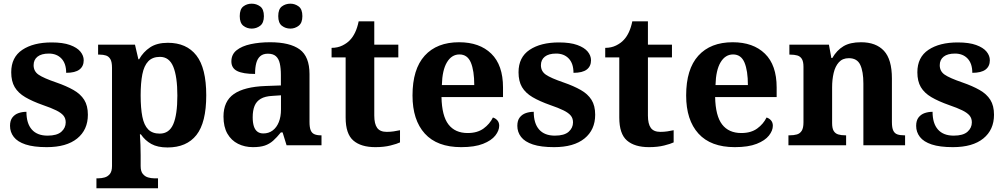

<svg xmlns="http://www.w3.org/2000/svg" viewBox="-20 -774 5349 1023"><path d="M229.1 10Q159.4 10 116.3 -4.3Q73.2 -18.6 53.3 -44.5Q33.4 -70.3 33.4 -103.5Q33.4 -131.7 46.1 -148.2Q58.9 -164.6 78.9 -171.5Q98.9 -178.3 120.8 -178.3Q120.8 -116.5 149.5 -83.9Q178.2 -51.3 233.4 -51.3Q283.5 -51.3 306.8 -71.9Q330.1 -92.5 330.1 -122Q330.1 -143.6 318.1 -158.1Q306.2 -172.7 279.7 -185.8Q253.2 -199 208.8 -214.2Q152 -234.3 114.4 -256.4Q76.9 -278.5 58.3 -309.9Q39.8 -341.3 39.8 -388.9Q39.8 -469.1 98.9 -508.5Q157.9 -547.9 255.1 -547.9Q315.3 -547.9 353 -534.2Q390.7 -520.6 408.4 -499Q426 -477.4 426 -453Q426 -420.8 403.2 -403.4Q380.3 -386 332.6 -386Q332.6 -435.5 307.5 -462Q282.4 -488.6 240.2 -488.6Q200.8 -488.6 179.9 -472.1Q159.1 -455.7 159.1 -426.5Q159.1 -394.3 185.3 -376.2Q211.5 -358 280.2 -334.5Q333.8 -315.9 371.4 -294.5Q409.1 -273.1 428.6 -242.1Q448.2 -211 448.2 -162.7Q448.2 -82.3 391.3 -36.2Q334.4 10 229.1 10Z M493.8 229V176H505.8Q520.7 176 537.2 171.5Q553.7 167.1 565.2 153.1Q576.8 139 576.8 110.9V-412.7Q576.8 -443.8 568.2 -458.6Q559.6 -473.4 544.9 -478.2Q530.2 -483 511.1 -483H502.7V-536H699.2L717.3 -458.2H721.3Q743.1 -497.2 779.7 -521.6Q816.3 -546 874.3 -546Q973.9 -546 1026.4 -478.6Q1078.9 -411.3 1078.9 -266.1Q1078.9 -121.1 1026.7 -54.7Q974.4 11.7 872.5 11.7Q819.8 11.7 786.2 -7Q752.6 -25.7 730.6 -58.3H725.4Q727.4 -31.6 728.4 -2Q729.4 27.6 729.4 53V110.7Q729.4 139.1 741.2 153Q753 167 769.5 171.5Q785.9 176 799.8 176H821.9V229ZM831 -62.1Q881.4 -62.1 903.2 -112.4Q925 -162.7 925 -264.8Q925 -364.8 903.5 -417.9Q881.9 -471 832.3 -471Q792.5 -471 770 -447.4Q747.4 -423.8 738.4 -378.1Q729.4 -332.3 729.4 -266.1Q729.4 -197.7 738.4 -152.3Q747.4 -106.9 769.6 -84.5Q791.8 -62.1 831 -62.1Z M1327.5 10Q1284.1 10 1248.3 -7.8Q1212.5 -25.6 1191.6 -61.8Q1170.8 -98 1170.8 -153.1Q1170.8 -234.6 1226.3 -273.2Q1281.9 -311.7 1395 -315.8L1476.6 -318.8V-374.2Q1476.6 -410.7 1470.8 -435.9Q1465.1 -461.1 1450.1 -474.5Q1435 -487.9 1407.5 -487.9Q1382.1 -487.9 1367 -475Q1352 -462.2 1345.5 -438.3Q1339 -414.4 1339 -380Q1275.5 -380 1244.1 -395.4Q1212.8 -410.8 1212.8 -446.9Q1212.8 -484.1 1240.8 -506.4Q1268.9 -528.7 1315.8 -538.8Q1362.8 -548.9 1418.9 -548.9Q1524.2 -548.9 1576.7 -510.8Q1629.1 -472.6 1629.1 -379.1V-123.9Q1629.1 -96.4 1634.9 -81.1Q1640.6 -65.8 1654 -59.4Q1667.4 -53 1689.4 -53H1693V0H1506.9L1485.7 -68.6H1476.6Q1455 -41.8 1435.3 -24.3Q1415.6 -6.9 1390.8 1.6Q1366 10 1327.5 10ZM1382.9 -63Q1411.8 -63 1432.9 -78.9Q1454 -94.7 1465.6 -123.6Q1477.1 -152.5 1477.1 -191V-266.2L1432.2 -263.2Q1392.1 -261.2 1369.2 -247.6Q1346.2 -234.1 1336.3 -209.6Q1326.4 -185.1 1326.4 -149.1Q1326.4 -121 1332.5 -101.6Q1338.6 -82.3 1351.2 -72.7Q1363.9 -63 1382.9 -63ZM1527.4 -621.6Q1501.3 -621.6 1481.9 -636.7Q1462.5 -651.8 1462.5 -688Q1462.5 -725.2 1481.9 -739.8Q1501.3 -754.4 1527.4 -754.4Q1551.3 -754.4 1571.2 -739.8Q1591.1 -725.2 1591.1 -688Q1591.1 -651.8 1571.2 -636.7Q1551.3 -621.6 1527.4 -621.6ZM1321.1 -621.6Q1295.7 -621.6 1276.5 -636.7Q1257.4 -651.8 1257.4 -688Q1257.4 -725.2 1276.5 -739.8Q1295.7 -754.4 1321.1 -754.4Q1346.2 -754.4 1366.1 -739.8Q1386.1 -725.2 1386.1 -688Q1386.1 -651.8 1366.1 -636.7Q1346.2 -621.6 1321.1 -621.6Z M1979.9 10Q1903.3 10 1862.5 -25.4Q1821.6 -60.7 1821.6 -147.9V-468H1746.7V-519Q1779.2 -519 1804.7 -531.7Q1830.2 -544.4 1845 -560.9Q1860.3 -576.5 1872.2 -601.4Q1884 -626.2 1891 -660.2H1974.2V-536H2102.3V-468H1974.2V-158.2Q1974.2 -113.6 1989.7 -92.5Q2005.1 -71.4 2040.3 -71.4Q2059.5 -71.4 2077.4 -74Q2095.3 -76.6 2111.3 -80.2V-15.3Q2095.4 -7.5 2060.7 1.2Q2026 10 1979.9 10Z M2437.1 10Q2309 10 2243.4 -62.3Q2177.9 -134.6 2177.9 -265.2Q2177.9 -405.7 2242.8 -477.3Q2307.8 -548.9 2426 -548.9Q2535.2 -548.9 2597.6 -488Q2660.1 -427.2 2660.1 -308.2V-256.9H2332.3Q2334.3 -156.6 2369.5 -110.9Q2404.7 -65.2 2472 -65.2Q2523.4 -65.2 2556.5 -89.3Q2589.5 -113.4 2606.3 -147.9Q2620.3 -143.8 2630.1 -132.5Q2639.8 -121.1 2639.8 -104.1Q2639.8 -78.3 2619.1 -51.8Q2598.3 -25.3 2553.8 -7.7Q2509.3 10 2437.1 10ZM2506.9 -320.8Q2506.9 -397.3 2488.8 -440.6Q2470.6 -483.9 2428 -483.9Q2386.4 -483.9 2361.4 -442.1Q2336.4 -400.4 2334.3 -320.8Z M2932.1 10Q2862.4 10 2819.3 -4.3Q2776.2 -18.6 2756.3 -44.5Q2736.4 -70.3 2736.4 -103.5Q2736.4 -131.7 2749.1 -148.2Q2761.9 -164.6 2781.9 -171.5Q2801.9 -178.3 2823.8 -178.3Q2823.8 -116.5 2852.5 -83.9Q2881.2 -51.3 2936.4 -51.3Q2986.5 -51.3 3009.8 -71.9Q3033.1 -92.5 3033.1 -122Q3033.1 -143.6 3021.1 -158.1Q3009.2 -172.7 2982.7 -185.8Q2956.2 -199 2911.8 -214.2Q2855 -234.3 2817.4 -256.4Q2779.9 -278.5 2761.3 -309.9Q2742.8 -341.3 2742.8 -388.9Q2742.8 -469.1 2801.9 -508.5Q2860.9 -547.9 2958.1 -547.9Q3018.3 -547.9 3056 -534.2Q3093.7 -520.6 3111.4 -499Q3129 -477.4 3129 -453Q3129 -420.8 3106.2 -403.4Q3083.3 -386 3035.6 -386Q3035.6 -435.5 3010.5 -462Q2985.4 -488.6 2943.2 -488.6Q2903.8 -488.6 2882.9 -472.1Q2862.1 -455.7 2862.1 -426.5Q2862.1 -394.3 2888.3 -376.2Q2914.5 -358 2983.2 -334.5Q3036.8 -315.9 3074.4 -294.5Q3112.1 -273.1 3131.6 -242.1Q3151.2 -211 3151.2 -162.7Q3151.2 -82.3 3094.3 -36.2Q3037.4 10 2932.1 10Z M3437.9 10Q3361.3 10 3320.5 -25.4Q3279.6 -60.7 3279.6 -147.9V-468H3204.7V-519Q3237.2 -519 3262.7 -531.7Q3288.2 -544.4 3303 -560.9Q3318.3 -576.5 3330.2 -601.4Q3342 -626.2 3349 -660.2H3432.2V-536H3560.3V-468H3432.2V-158.2Q3432.2 -113.6 3447.7 -92.5Q3463.1 -71.4 3498.3 -71.4Q3517.5 -71.4 3535.4 -74Q3553.3 -76.6 3569.3 -80.2V-15.3Q3553.4 -7.5 3518.7 1.2Q3484 10 3437.9 10Z M3895.1 10Q3767 10 3701.4 -62.3Q3635.9 -134.6 3635.9 -265.2Q3635.9 -405.7 3700.8 -477.3Q3765.8 -548.9 3884 -548.9Q3993.2 -548.9 4055.6 -488Q4118.1 -427.2 4118.1 -308.2V-256.9H3790.3Q3792.3 -156.6 3827.5 -110.9Q3862.7 -65.2 3930 -65.2Q3981.4 -65.2 4014.5 -89.3Q4047.5 -113.4 4064.3 -147.9Q4078.3 -143.8 4088.1 -132.5Q4097.8 -121.1 4097.8 -104.1Q4097.8 -78.3 4077.1 -51.8Q4056.3 -25.3 4011.8 -7.7Q3967.3 10 3895.1 10ZM3964.9 -320.8Q3964.9 -397.3 3946.8 -440.6Q3928.6 -483.9 3886 -483.9Q3844.4 -483.9 3819.4 -442.1Q3794.4 -400.4 3792.3 -320.8Z M4180.9 0V-53H4186.6Q4209.6 -53 4226 -57.7Q4242.5 -62.4 4251.8 -77.4Q4261 -92.3 4261 -122.1V-417.9Q4261 -446.1 4252.3 -460.1Q4243.7 -474 4228 -478.5Q4212.3 -483 4190.3 -483H4185.9V-536H4396.6L4409.6 -464.9H4414.6Q4438.6 -506.4 4474 -527.6Q4509.3 -548.9 4567.7 -548.9Q4647.3 -548.9 4689.8 -503.3Q4732.2 -457.6 4732.2 -355.8V-123.9Q4732.2 -93.4 4739.4 -78.2Q4746.6 -63 4761.3 -58Q4775.9 -53 4797.9 -53H4802.4V0H4580.2V-328.8Q4580.2 -393.2 4563.5 -428.6Q4546.9 -464 4502.7 -464Q4469.3 -464 4449.8 -442.4Q4430.2 -420.8 4421.9 -385.5Q4413.6 -350.2 4413.6 -309V-118.3Q4413.6 -90.4 4422 -76.5Q4430.4 -62.6 4446.1 -57.8Q4461.7 -53 4483.7 -53H4488.2V0Z M5057.1 10Q4987.4 10 4944.3 -4.3Q4901.2 -18.6 4881.3 -44.5Q4861.4 -70.3 4861.4 -103.5Q4861.4 -131.7 4874.1 -148.2Q4886.9 -164.6 4906.9 -171.5Q4926.9 -178.3 4948.8 -178.3Q4948.8 -116.5 4977.5 -83.9Q5006.2 -51.3 5061.4 -51.3Q5111.5 -51.3 5134.8 -71.9Q5158.1 -92.5 5158.1 -122Q5158.1 -143.6 5146.1 -158.1Q5134.2 -172.7 5107.7 -185.8Q5081.2 -199 5036.8 -214.2Q4980 -234.3 4942.4 -256.4Q4904.9 -278.5 4886.3 -309.9Q4867.8 -341.3 4867.8 -388.9Q4867.8 -469.1 4926.9 -508.5Q4985.9 -547.9 5083.1 -547.9Q5143.3 -547.9 5181 -534.2Q5218.7 -520.6 5236.4 -499Q5254 -477.4 5254 -453Q5254 -420.8 5231.2 -403.4Q5208.3 -386 5160.6 -386Q5160.6 -435.5 5135.5 -462Q5110.4 -488.6 5068.2 -488.6Q5028.8 -488.6 5007.9 -472.1Q4987.1 -455.7 4987.1 -426.5Q4987.1 -394.3 5013.3 -376.2Q5039.5 -358 5108.2 -334.5Q5161.8 -315.9 5199.4 -294.5Q5237.1 -273.1 5256.6 -242.1Q5276.2 -211 5276.2 -162.7Q5276.2 -82.3 5219.3 -36.2Q5162.4 10 5057.1 10Z"/></svg>

Font: Noto Serif Gurmukhi
Style: Regular
Weight: 400
Designer: Vaibhav Singh and the Monotype Design Team
Foundry: Monotype Imaging Inc.
Version: Version 2.003